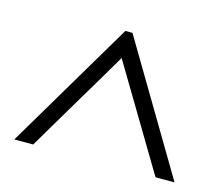

<svg xmlns="http://www.w3.org/2000/svg" viewBox="-65 -810 636 547"><g transform="rotate(15 253.0 -536.0)"><path d="M489.7 -345.2H433.6L252.4 -648.4Q248.5 -641.6 239.7 -626.7Q231 -611.8 219 -591.6Q207 -571.3 192.6 -547.1Q178.2 -522.9 163.3 -498Q148.4 -473.1 134 -448.7Q119.6 -424.3 107.4 -403.8Q95.2 -383.3 86.2 -367.9Q77.1 -352.5 72.8 -345.2H17.1L242.7 -725.6H263.7Z"/></g></svg>

Font: XB Niloofar
Style: Regular
Weight: 400
Designer: Behnam
Foundry: Irmug
Version: Version 7.201 2008